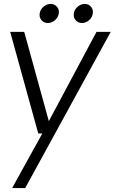

<svg xmlns="http://www.w3.org/2000/svg" viewBox="-20 -713 596 983"><path d="M261.5 -609.6Q245.1 -595.2 225.1 -595.2Q205.1 -595.2 192.6 -609.6Q180.2 -624 183.1 -644Q186 -664.1 202.6 -678.5Q219.2 -692.9 239 -692.9Q258.8 -692.9 271.5 -678.5Q284.2 -664.1 281 -644Q277.8 -624 261.5 -609.6ZM436 -609.6Q419.9 -595.2 399.9 -595.2Q379.9 -595.2 367.4 -609.6Q355 -624 357.9 -644Q360.8 -664.1 377.4 -678.5Q394 -692.9 414.1 -692.9Q434.1 -692.9 446 -678.5Q458 -664.1 455.1 -644Q452.1 -624 436 -609.6ZM546.9 -549.8 108.9 250H42L196.8 -29.8H175.8L32.2 -549.8H104L230 -92.8L474.1 -549.8Z"/></svg>

Font: Oakes Grotesk
Style: Light Italic
Weight: 300
Designer: Samuel Oakes
Foundry: Samuel Oakes
Version: Version 1.0 | wf-rip DC20170320